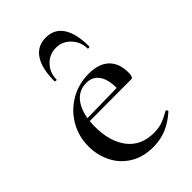

<svg xmlns="http://www.w3.org/2000/svg" viewBox="-194 -708 800 800"><g transform="rotate(-45 205.5 -308.0)"><path d="M35 -181Q35 -240 63.5 -289Q92 -338 141 -366.5Q190 -395 250 -395Q309 -395 340 -365.5Q371 -336 371 -281Q371 -253 359 -253H290Q294 -312 274.5 -343.5Q255 -375 216 -375Q167 -375 139.5 -333.5Q112 -292 112 -220Q112 -132 152.5 -80Q193 -28 268 -28Q297 -28 318 -35.5Q339 -43 367 -59H368Q371 -59 373.5 -55.5Q376 -52 374 -49Q338 -17 302 -2.5Q266 12 224 12Q165 12 122 -14.5Q79 -41 57 -85.5Q35 -130 35 -181ZM88 -267 312 -271V-253L89 -252ZM127 -474Q127 -549 153.5 -588.5Q180 -628 230 -628Q280 -628 306 -588.5Q332 -549 332 -474Q332 -471 326.5 -470.5Q321 -470 321 -472Q321 -511 294.5 -539.5Q268 -568 230 -568Q191 -568 164.5 -540Q138 -512 138 -472Q138 -470 132.5 -470.5Q127 -471 127 -474Z"/></g></svg>

Font: Cormorant Garamond Medium
Style: Regular
Weight: 500
Designer: Christian Thalmann (Catharsis Fonts)
Foundry: Catharsis Fonts
Version: Version 4.000